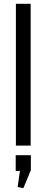

<svg xmlns="http://www.w3.org/2000/svg" viewBox="-20 -760 243 1002"><path d="M63 0V-740H140V0ZM62 132V50H141V128L102 222L72 216L84 132Z"/></svg>

Font: Pathway Gothic One
Style: Regular
Weight: 400
Version: Version 1.003; ttfautohint (v1.8.4.7-5d5b);gftools[0.9.26]